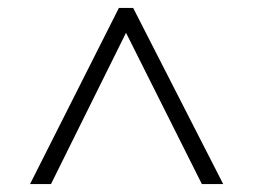

<svg xmlns="http://www.w3.org/2000/svg" viewBox="-20 -739 640 486"><path d="M56 -273 281 -719H317L545 -273H491L299 -656L109 -273Z"/></svg>

Font: Noto Sans Mono Light
Style: Regular
Weight: 300
Designer: Monotype Design Team
Foundry: Monotype Imaging Inc.
Version: Version 2.014; ttfautohint (v1.8.4.7-5d5b)